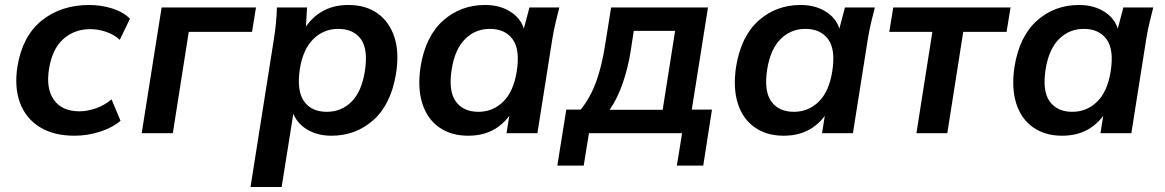

<svg xmlns="http://www.w3.org/2000/svg" viewBox="-20 -535 4678 771"><path d="M279 10Q196 10 140 -24.5Q84 -59 60.5 -121.5Q37 -184 50 -268Q70 -390 147.5 -452.5Q225 -515 339 -515Q386 -515 430.5 -501Q475 -487 502 -460L461 -375Q437 -397 405 -407.5Q373 -418 343 -418Q279 -418 234.5 -378.5Q190 -339 177 -259Q164 -180 196.5 -134Q229 -88 299 -88Q329 -88 363.5 -99.5Q398 -111 428 -136L464 -50Q433 -23 382.5 -6.5Q332 10 279 10Z M549 0 629 -505H1008L992 -407H738L674 0Z M986 216 1080 -379Q1085 -410 1088 -442Q1091 -474 1092 -505H1213L1207 -399H1192Q1217 -452 1264.5 -483.5Q1312 -515 1379 -515Q1449 -515 1496.5 -481Q1544 -447 1564 -385Q1584 -323 1570 -238Q1550 -116 1479.5 -53Q1409 10 1311 10Q1248 10 1204 -21Q1160 -52 1151 -104H1162L1111 216ZM1292 -86Q1351 -86 1391.5 -126.5Q1432 -167 1445 -248Q1459 -336 1429.5 -377.5Q1400 -419 1338 -419Q1280 -419 1238.5 -378.5Q1197 -338 1184 -258Q1171 -170 1201 -128Q1231 -86 1292 -86Z M1860 10Q1791 10 1743 -24Q1695 -58 1675.5 -120.5Q1656 -183 1669 -268Q1689 -390 1759.5 -452.5Q1830 -515 1928 -515Q1991 -515 2035 -484.5Q2079 -454 2088 -402L2078 -399L2106 -505H2226Q2218 -474 2210.5 -442Q2203 -410 2198 -379L2138 0H2014L2031 -107H2047Q2022 -53 1974.5 -21.5Q1927 10 1860 10ZM1901 -86Q1959 -86 2000.5 -126.5Q2042 -167 2055 -248Q2069 -336 2038.5 -377.5Q2008 -419 1947 -419Q1889 -419 1848 -378.5Q1807 -338 1794 -258Q1780 -170 1810 -128Q1840 -86 1901 -86Z M2218 130 2254 -95H2312Q2350 -142 2373.5 -205.5Q2397 -269 2411 -361L2434 -505H2823L2758 -95H2839L2804 130H2698L2719 0H2345L2324 130ZM2428 -94H2641L2691 -411H2525L2513 -333Q2503 -266 2481 -202Q2459 -138 2428 -94Z M3127 10Q3058 10 3010 -24Q2962 -58 2942.5 -120.5Q2923 -183 2936 -268Q2956 -390 3026.5 -452.5Q3097 -515 3195 -515Q3258 -515 3302 -484.5Q3346 -454 3355 -402L3345 -399L3373 -505H3493Q3485 -474 3477.5 -442Q3470 -410 3465 -379L3405 0H3281L3298 -107H3314Q3289 -53 3241.5 -21.5Q3194 10 3127 10ZM3168 -86Q3226 -86 3267.5 -126.5Q3309 -167 3322 -248Q3336 -336 3305.5 -377.5Q3275 -419 3214 -419Q3156 -419 3115 -378.5Q3074 -338 3061 -258Q3047 -170 3077 -128Q3107 -86 3168 -86Z M3660 0 3724 -407H3551L3567 -505H4038L4022 -407H3848L3784 0Z M4245 10Q4176 10 4128 -24Q4080 -58 4060.5 -120.5Q4041 -183 4054 -268Q4074 -390 4144.5 -452.5Q4215 -515 4313 -515Q4376 -515 4420 -484.5Q4464 -454 4473 -402L4463 -399L4491 -505H4611Q4603 -474 4595.5 -442Q4588 -410 4583 -379L4523 0H4399L4416 -107H4432Q4407 -53 4359.5 -21.5Q4312 10 4245 10ZM4286 -86Q4344 -86 4385.5 -126.5Q4427 -167 4440 -248Q4454 -336 4423.5 -377.5Q4393 -419 4332 -419Q4274 -419 4233 -378.5Q4192 -338 4179 -258Q4165 -170 4195 -128Q4225 -86 4286 -86Z"/></svg>

Font: Mulish ExtraLight
Style: Italic
Weight: 200
Italic angle: -9°
Designer: Vernon Adams
Foundry: Vernon Adams
Version: Version 3.603